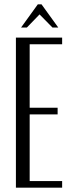

<svg xmlns="http://www.w3.org/2000/svg" viewBox="-20 -873 336 893"><path d="M269 -698V-667H118V-372H248V-341H118V-31H269V0H54V-698ZM156 -853H173L251 -745H224L164 -806L105 -745H78Z"/></svg>

Font: Moniqa Paragraph
Style: Regular
Weight: 400
Designer: Rajesh Rajput
Foundry: Rajesh Rajput
Version: Version 1.000